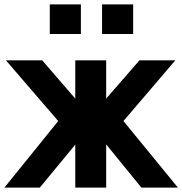

<svg xmlns="http://www.w3.org/2000/svg" viewBox="-20 -848 824 868"><path d="M205.1 -694.3V-828.1H345.7V-694.3ZM441.4 -694.3V-828.1H582V-694.3ZM0 0 243.2 -300.8 6.8 -575.2H170.9L320.3 -402.3V-575.2H460V-402.3L610.4 -575.2H772.5L538.1 -300.8L784.2 0H619.1L460 -195.3V0H320.3V-194.3L160.2 0Z"/></svg>

Font: Gothic A1 ExtraBold
Style: Regular
Weight: 800
Designer: HanYang I&C Co.,Ltd.
Foundry: HanYang I&C Co.,Ltd.
Version: Version 2.50